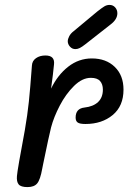

<svg xmlns="http://www.w3.org/2000/svg" viewBox="-20 -754 548 782"><path d="M483 -389Q483 -322 439 -285.5Q395 -249 328 -249Q305 -249 296.5 -255Q288 -261 288 -275Q288 -312 324 -316Q360 -320 379.5 -338.5Q399 -357 399 -389Q399 -411 387.5 -424Q376 -437 350 -437Q315 -437 281.5 -404Q248 -371 223.5 -324Q199 -277 188 -235Q180 -204 156 -87L152 -67Q144 -22 131.5 -7Q119 8 92 8Q65 8 56 -3Q47 -14 49 -37Q51 -63 81 -223Q92 -287 97.5 -339.5Q103 -392 110 -487Q111 -506 126.5 -517Q142 -528 165 -528Q204 -528 200 -492Q197 -458 188 -393Q215 -449 258 -482.5Q301 -516 354 -516Q412 -516 447.5 -481.5Q483 -447 483 -389ZM256 -586Q256 -595 262 -606.5Q268 -618 280 -627L376 -707Q395 -722 405 -728Q415 -734 426 -734Q440 -734 449 -724Q458 -714 458 -700Q458 -675 430 -654L328 -574Q314 -563 305 -558.5Q296 -554 287 -554Q274 -554 265 -564Q256 -574 256 -586Z"/></svg>

Font: Mali Medium
Style: Italic
Weight: 500
Italic angle: -10°
Version: Version 1.000; ttfautohint (v1.6)